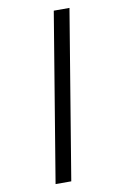

<svg xmlns="http://www.w3.org/2000/svg" viewBox="-103 -882 706 1084"><g transform="rotate(-10 250.0 -340.0)"><path d="M125 143 285 -823H375L215 143Z"/></g></svg>

Font: Iosevka Curly Medium
Style: Italic
Weight: 500
Italic angle: -9°
Monospace: yes
Designer: Belleve Invis
Foundry: Belleve Invis
Version: Version 22.1.2; ttfautohint (v1.8.4)